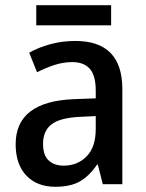

<svg xmlns="http://www.w3.org/2000/svg" viewBox="-20 -706 560 736"><path d="M269 -549Q449 -549 449 -364V0H374L355 -75H352Q322 -31 286 -10.5Q250 10 192 10Q122 10 81 -33Q40 -76 40 -153Q40 -318 266 -326L347 -329V-358Q347 -417 324 -442.5Q301 -468 257 -468Q223 -468 189 -457Q155 -446 122 -429L92 -504Q127 -524 172.5 -536.5Q218 -549 269 -549ZM284 -258Q208 -254 176.5 -228.5Q145 -203 145 -155Q145 -111 166.5 -91Q188 -71 224 -71Q277 -71 312 -106.5Q347 -142 347 -211V-261ZM406 -686V-609H119V-686Z"/></svg>

Font: Noto Sans Lao UI SemCond Med
Style: Regular
Weight: 500
Width: 4
Designer: Monotype Design Team
Foundry: Monotype Imaging Inc.
Version: Version 2.000; ttfautohint (v1.8.4.7-5d5b)